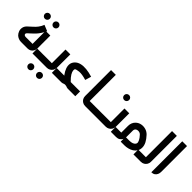

<svg xmlns="http://www.w3.org/2000/svg" viewBox="114 -1579 2736 2736"><g transform="rotate(45 1482.0 -211.5)"><path d="M189 -474Q168 -474 153.5 -488.5Q139 -503 139 -524Q139 -545 153.5 -559.5Q168 -574 189 -574Q210 -574 224.5 -559.5Q239 -545 239 -524Q239 -503 224.5 -488.5Q210 -474 189 -474ZM363 -474Q342 -474 327.5 -488.5Q313 -503 313 -524Q313 -545 327.5 -559.5Q342 -574 363 -574Q384 -574 398.5 -559.5Q413 -545 413 -524Q413 -503 398.5 -488.5Q384 -474 363 -474Z M182 0Q156 0 132 -9.5Q108 -19 90 -35Q67 -57 55.5 -89Q44 -121 51 -155Q58 -189 86 -216Q124 -252 152 -276.5Q180 -301 203.5 -331Q227 -361 246 -409L337 -372Q316 -327 294.5 -294.5Q273 -262 250.5 -238Q228 -214 204 -192.5Q180 -171 154 -147Q142 -134 143 -123Q144 -112 153 -105Q163 -97 181 -97H329Q326 -93 323.5 -90.5Q321 -88 318 -85V-360H413V-101Q413 -72 400 -49Q387 -26 364.5 -13Q342 0 313 0Z M531 201Q510 201 495.5 186.5Q481 172 481 151Q481 130 495.5 115.5Q510 101 531 101Q552 101 566.5 115.5Q581 130 581 151Q581 172 566.5 186.5Q552 201 531 201ZM705 201Q684 201 669.5 186.5Q655 172 655 151Q655 130 669.5 115.5Q684 101 705 101Q726 101 740.5 115.5Q755 130 755 151Q755 172 740.5 186.5Q726 201 705 201Z M413 0V-97H718Q716 -93 713 -90Q710 -87 707 -84V-372H804V-100Q804 -72 789.5 -49Q775 -26 752 -13Q729 0 702 0Z M1019 -28Q979 -67 949 -108Q919 -149 904.5 -189.5Q890 -230 895 -266.5Q900 -303 929 -334Q960 -366 1007 -377.5Q1054 -389 1113 -383Q1172 -377 1239 -356L1212 -264Q1120 -292 1067 -286.5Q1014 -281 1000 -268Q994 -260 995.5 -237.5Q997 -215 1017.5 -179.5Q1038 -144 1087 -97ZM804 0V-97H1276V0H1123Q1111 0 1102.5 -3.5Q1094 -7 1084.5 -10.5Q1075 -14 1060 -14Q1046 -14 1035.5 -10Q1025 -6 1016.5 -3Q1008 0 996 0Z M1617 0H1591V-97H1617ZM1602 0H1474Q1446 0 1422.5 -13.5Q1399 -27 1386 -50Q1373 -73 1373 -101V-624H1469V-85Q1467 -88 1464 -90.5Q1461 -93 1458 -97H1602Z M1807 -454Q1786 -454 1771.5 -468.5Q1757 -483 1757 -504Q1757 -525 1771.5 -539.5Q1786 -554 1807 -554Q1828 -554 1842.5 -539.5Q1857 -525 1857 -504Q1857 -483 1842.5 -468.5Q1828 -454 1807 -454Z M1601 0V-97H1906Q1904 -93 1901 -90Q1898 -87 1895 -84V-372H1992V-100Q1992 -72 1977.5 -49Q1963 -26 1940 -13Q1917 0 1890 0Z M2448 0V-97H2486V0ZM1992 0V-97H2117Q2114 -93 2111.5 -90.5Q2109 -88 2106 -85V-234Q2106 -266 2117.5 -293.5Q2129 -321 2149 -340Q2181 -371 2223 -379.5Q2265 -388 2308 -376Q2351 -364 2383 -330Q2425 -285 2447 -242.5Q2469 -200 2469 -158Q2469 -116 2450.5 -86Q2432 -56 2402 -37Q2372 -18 2336 -9Q2300 0 2266 0H2191V-97H2266Q2304 -97 2327 -106Q2350 -115 2361.5 -129Q2373 -143 2373 -158Q2373 -172 2360.5 -199Q2348 -226 2313 -264Q2299 -279 2281 -283.5Q2263 -288 2246 -285Q2229 -282 2218 -272Q2211 -266 2206.5 -256Q2202 -246 2202 -231V-106Q2202 -78 2190 -54Q2178 -30 2155 -15Q2132 0 2098 0Z M2469 0V-97H2613Q2611 -93 2608 -90.5Q2605 -88 2602 -85V-624H2699V-101Q2699 -73 2685.5 -50Q2672 -27 2649 -13.5Q2626 0 2597 0Z M2808 0V-624H2904V-103Q2904 -76 2893.5 -52.5Q2883 -29 2861.5 -14.5Q2840 0 2808 0Z"/></g></svg>

Font: Mada Medium
Style: Regular
Weight: 500
Designer: Khaled Hosny
Version: Version 1.5